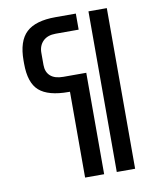

<svg xmlns="http://www.w3.org/2000/svg" viewBox="-80 -762 670 824"><g transform="rotate(-10 255.0 -350.0)"><path d="M224 -374H218Q130 -374 90.5 -408.5Q51 -443 51 -527V-540Q51 -625 91 -662.5Q131 -700 218 -700H307V-630H207Q171 -630 151.5 -610.5Q132 -591 132 -560V-507Q132 -476 151 -459Q170 -442 207 -442H307V0H224ZM362 0V-700H442V0Z"/></g></svg>

Font: Share Tech
Style: Regular
Weight: 400
Designer: Ralph du Carrois
Foundry: Carrois Type Design
Version: Version 1.100